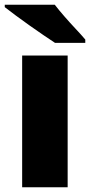

<svg xmlns="http://www.w3.org/2000/svg" viewBox="-26 -786 378 806"><path d="M258 0H67V-553H258ZM204 -766Q221 -744 244.5 -717Q268 -690 292 -664.5Q316 -639 332 -620V-606H205Q185 -619 156.5 -638.5Q128 -658 97.5 -679.5Q67 -701 39.5 -721.5Q12 -742 -6 -756V-766Z"/></svg>

Font: Noto Sans Armenian Black
Style: Regular
Weight: 900
Version: Version 2.007